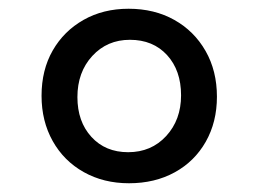

<svg xmlns="http://www.w3.org/2000/svg" viewBox="-20 -540 591 439"><path d="M275 -121Q217 -121 171.5 -146.5Q126 -172 100.5 -217.5Q75 -263 75 -321Q75 -380 100.5 -424.5Q126 -469 171 -494.5Q216 -520 274 -520Q333 -520 378.5 -494.5Q424 -469 450 -423.5Q476 -378 476 -319Q476 -261 450.5 -216Q425 -171 379.5 -146Q334 -121 275 -121ZM273 -192Q326 -192 360 -229Q394 -266 394 -322Q394 -379 362 -414Q330 -449 277 -449Q225 -449 191 -412Q157 -375 157 -318Q157 -262 189 -227Q221 -192 273 -192Z"/></svg>

Font: Go Noto Current
Style: Regular
Weight: 400
Designer: Monotype Design Team
Foundry: Monotype Imaging Inc.
Version: Version 2.007; ttfautohint (v1.8) -l 8 -r 50 -G 200 -x 14 -D